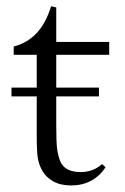

<svg xmlns="http://www.w3.org/2000/svg" viewBox="-20 -563 386 595"><path d="M200.2 11.7Q167.5 11.7 145 -1Q122.6 -13.7 111.8 -32.7Q101.1 -50.8 97.4 -71.8Q93.8 -92.8 93.8 -142.6V-264.2H15.6V-291.5H93.8V-393.1H22.5V-418.9Q107.4 -440.4 138.2 -543.5L154.3 -540V-433.1H318.4V-393.1H154.3V-291.5H286.6V-264.2H154.3V-175.8Q154.3 -122.6 157 -101.8Q159.7 -81.1 166.5 -64Q180.2 -29.8 230 -29.8Q269 -29.8 296.4 -54.7L307.1 -44.4Q269 11.7 200.2 11.7Z"/></svg>

Font: Elstob Light
Style: Regular
Weight: 300
Designer: Peter S. Baker
Version: Version 1.015